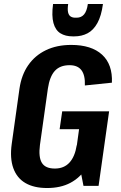

<svg xmlns="http://www.w3.org/2000/svg" viewBox="-20 -936 607 966"><path d="M217 10Q151 10 108 -15Q65 -40 47 -90Q29 -140 39 -212L78 -490Q88 -559 122 -608Q156 -657 211 -683.5Q266 -710 338 -710Q440 -710 493.5 -661Q547 -612 543 -520L407 -506Q409 -557 390 -582.5Q371 -608 330 -608Q282 -608 256 -579.5Q230 -551 221 -491L181 -207Q173 -146 190.5 -117Q208 -88 256 -88Q302 -88 329.5 -118Q357 -148 366 -205L453 -207Q444 -138 413.5 -90Q383 -42 334 -16Q285 10 217 10ZM364 -186 386 -345 423 -286H280L293 -376H529L476 -1H400ZM346 -753Q309 -753 284 -768.5Q259 -784 249 -820Q239 -856 247 -916H323Q319 -889 322.5 -874Q326 -859 335.5 -853Q345 -847 358 -847H366Q389 -847 403 -863.5Q417 -880 422 -916H498Q490 -856 470 -820Q450 -784 420.5 -768.5Q391 -753 354 -753Z"/></svg>

Font: Pathway Extreme Condensed
Style: Bold Italic
Weight: 700
Width: 3
Italic angle: -8°
Version: Version 1.001;gftools[0.9.26]